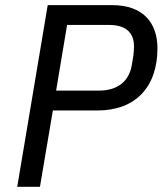

<svg xmlns="http://www.w3.org/2000/svg" viewBox="-20 -718 640 738"><path d="M133.5 0 183.2 -293.3H354.4C500.7 -293.3 585.2 -383.5 585.2 -532.3C585.2 -630.3 529.8 -698.2 412.3 -698.2H163.4L46.2 0ZM195.7 -369.7 237.9 -622.2H399.5C460.2 -622.2 495 -594.8 495 -540.8C495 -527.7 494 -514.2 492.5 -502.8L486.5 -467.3C476.2 -407.3 434.3 -369.7 359.7 -369.7Z"/></svg>

Font: Margiela Mono Italic Text It
Style: Regular
Weight: 400
Designer: Mike Abbink, Paul van der Laan, Pieter van Rosmalen
Foundry: Bold Monday
Version: Version 2.003 2021